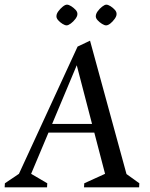

<svg xmlns="http://www.w3.org/2000/svg" viewBox="-44 -804 645 824"><path d="M-24 0 -23 -17.4 37.3 -58 289 -604.1 342.4 -629.4 498.9 -57 554 -17.4 553 0H316.6L317.6 -17.4L406.9 -58L360.7 -235H164.1L89.6 -58L158.9 -17.4L157.9 0ZM179.7 -272H351L285.4 -524ZM411.2 -695.1Q404.3 -695.1 393.6 -701.7Q382.9 -708.3 374.5 -717.6Q366.2 -726.9 367.2 -735.6Q367.6 -745.1 375.5 -756Q383.5 -767 394.4 -775.5Q405.3 -784 412.2 -784Q419.7 -784 430.3 -777.4Q440.9 -770.7 449.1 -761.5Q457.2 -752.2 456.2 -742.5Q456.1 -734 447.8 -722.6Q439.6 -711.1 429.5 -703.1Q419.3 -695.1 411.2 -695.1ZM241.7 -695.1Q234.8 -695.1 224.1 -701.7Q213.4 -708.3 205.3 -717.6Q197.3 -726.9 198.3 -735.6Q198.6 -745.1 206.7 -756Q214.8 -767 225.3 -775.5Q235.8 -784 243.3 -784Q251 -784 261.6 -777.4Q272.2 -770.7 280.7 -761.5Q289.1 -752.2 288.1 -742.5Q288 -734 279.4 -722.6Q270.8 -711.1 259.9 -703.1Q249 -695.1 241.7 -695.1Z"/></svg>

Font: Ancizar Serif Light
Style: Italic
Weight: 300
Italic angle: -4°
Designer: Cesar Puertas, Viviana Monsalve, Julian Moncada, Julian Prieto, Jose Castro, Felipe Aragon, Mariel Hernandez, Sara Alarc
Version: Version 8.100